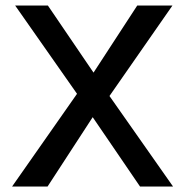

<svg xmlns="http://www.w3.org/2000/svg" viewBox="-20 -678 674 698"><path d="M260 -337 35 -658H154L320 -414L479 -658H607L378 -329L609 0H489L317 -252L153 0H24Z"/></svg>

Font: Ysabeau SC Semibold
Style: Regular
Weight: 600
Designer: Christian Thalmann (Catharsis Fonts)
Version: Version 0.003